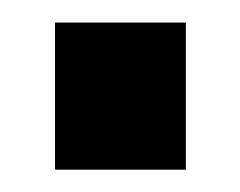

<svg xmlns="http://www.w3.org/2000/svg" viewBox="-20 -152 215 172"><path d="M29.3 -131.8H146.5V0H29.3Z"/></svg>

Font: Altinn-DIN Condensed
Style: DINCondensed-Bold
Weight: 700
Width: 3
Designer: Charles Nix
Foundry: Altinn
Version: Version 2.00